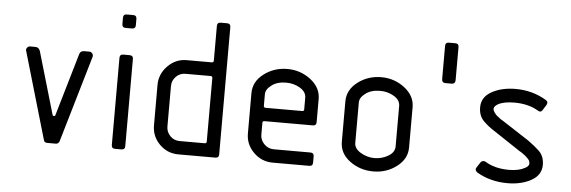

<svg xmlns="http://www.w3.org/2000/svg" viewBox="-44 -757 2643 889"><g transform="rotate(5 1277.5 -312.5)"><path d="M126.5 -421.4 211.4 -130.9Q212.4 -127 217.8 -126.7Q223.1 -126.5 224.1 -130.9L309.1 -421.4Q313 -438 331.1 -438H356.9Q363.3 -438 368.9 -431.2Q374.5 -424.3 372.6 -416L253.9 -11.2Q248.5 0 237.8 0H198.2Q184.6 0 181.6 -11.2L63.5 -416Q60.5 -423.3 66.2 -430.7Q71.8 -438 78.6 -438H105Q120.1 -438 126.5 -421.4Z M496.6 -16.6V-421.4Q496.6 -438 513.2 -438H542.5Q559.1 -438 559.1 -421.4V-16.6Q559.1 0 542.5 0H513.2Q496.6 0 496.6 -16.6ZM496.6 -578.6V-607.9Q496.6 -624.5 513.2 -624.5H542.5Q559.1 -624.5 559.1 -607.9V-578.6Q559.1 -562 542.5 -562H513.2Q496.6 -562 496.6 -578.6Z M995.6 -607.9V-16.6Q995.6 0 979 0H807.6Q755.9 0 719.5 -36.4Q683.1 -72.8 683.1 -124.5V-312Q683.1 -362.8 720 -400.4Q756.8 -438 807.6 -438H923.8Q933.1 -438 933.1 -446.3V-607.9Q933.1 -624.5 949.7 -624.5H979Q995.6 -624.5 995.6 -607.9ZM745.6 -312V-124.5Q745.6 -98.6 763.7 -80.3Q781.7 -62 807.6 -62H923.8Q933.1 -62 933.1 -70.3V-366.2Q933.1 -374.5 923.8 -374.5H807.6Q781.7 -374.5 763.7 -356.2Q745.6 -337.9 745.6 -312Z M1191.4 -250H1361.3Q1369.6 -250 1369.6 -258.3V-312Q1369.6 -339.8 1340.6 -357.2Q1311.5 -374.5 1276.4 -374.5Q1232.9 -374.5 1207 -353.5Q1182.1 -335 1182.1 -312V-258.3Q1182.1 -250 1191.4 -250ZM1432.1 -312V-204.6Q1432.1 -188 1415.5 -188H1191.4Q1182.1 -188 1182.1 -179.7V-124.5Q1182.1 -99.6 1200.7 -80.8Q1219.2 -62 1245.6 -62H1415.5Q1432.1 -62 1432.1 -45.4V-16.6Q1432.1 0 1415.5 0H1245.6Q1193.8 0 1156.7 -36.9Q1119.6 -73.7 1119.6 -124.5V-312Q1119.6 -365.7 1167 -401.9Q1214.4 -438 1276.4 -438Q1337.4 -438 1384.8 -401.4Q1432.1 -364.7 1432.1 -312Z M1806.2 -124.5V-312Q1806.2 -339.8 1777.1 -357.2Q1748 -374.5 1712.9 -374.5Q1669.4 -374.5 1643.6 -353.5Q1618.7 -335 1618.7 -312V-124.5Q1618.7 -97.7 1649.2 -79.8Q1679.7 -62 1712.9 -62Q1747.1 -62 1776.6 -79.3Q1806.2 -96.7 1806.2 -124.5ZM1868.7 -312V-124.5Q1868.7 -71.8 1821.5 -35.9Q1774.4 0 1712.9 0Q1650.9 0 1603.5 -35.2Q1556.2 -70.3 1556.2 -124.5V-312Q1556.2 -365.7 1603.5 -401.9Q1650.9 -438 1712.9 -438Q1773.9 -438 1821.3 -401.4Q1868.7 -364.7 1868.7 -312Z M1993.7 -454.6V-607.9Q1993.7 -624.5 2010.3 -624.5H2039.6Q2056.2 -624.5 2056.2 -607.9V-454.6Q2056.2 -437 2039.6 -436.5H2010.3Q1993.7 -437 1993.7 -454.6Z M2480 -399.4Q2493.7 -391.1 2485.4 -376.5L2469.7 -351.6Q2461.4 -337.9 2446.8 -347.7Q2401.4 -374.5 2336.9 -374.5Q2288.1 -374.5 2261.2 -359.9Q2244.6 -350.6 2242.7 -338.4Q2242.7 -330.1 2249.5 -320.6Q2256.3 -311 2262 -306.4Q2267.6 -301.8 2279.8 -292.5L2293.5 -284.2L2416 -204.6Q2449.2 -180.7 2468.8 -161.6Q2492.7 -137.7 2492.7 -98.6Q2492.7 -50.8 2446.5 -25.4Q2400.4 0 2336.9 0Q2255.9 0 2193.8 -37.1Q2179.2 -48.3 2188.5 -61L2204.1 -85Q2212.4 -96.2 2227.1 -90.3Q2270.5 -62.5 2336.9 -62Q2383.8 -62 2411.6 -77.6Q2430.2 -86.9 2430.2 -99.6Q2430.2 -103.5 2428.7 -108.4Q2427.2 -113.3 2424.6 -116.7Q2421.9 -120.1 2417.7 -124.3Q2413.6 -128.4 2410.6 -131.1Q2407.7 -133.8 2402.3 -137.9Q2397 -142.1 2394.5 -143.6Q2392.1 -145 2387 -148.7Q2381.8 -152.3 2380.4 -152.3L2258.3 -233.4Q2227.1 -252.9 2205.1 -274.9Q2180.2 -298.8 2180.2 -339.4Q2180.2 -387.2 2226.6 -412.6Q2272.9 -438 2336.9 -438Q2415.5 -438 2480 -399.4Z"/></g></svg>

Font: GOSTRUS
Style: type_B
Weight: 400
Designer: Юрий и Татьяна Кривогуз
Version: Version 02.00